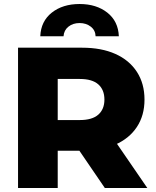

<svg xmlns="http://www.w3.org/2000/svg" viewBox="-20 -938 780 958"><path d="M70 0V-700H390Q486 -700 555.5 -669Q625 -638 663 -579.5Q701 -521 701 -441Q701 -362 663 -304.5Q625 -247 555.5 -216.5Q486 -186 390 -186H180L268 -269V0ZM503 0 329 -255H540L715 0ZM268 -248 180 -339H378Q440 -339 470.5 -366Q501 -393 501 -441Q501 -490 470.5 -517Q440 -544 378 -544H180L268 -635ZM181 -757Q184 -832 238.5 -875Q293 -918 377 -918Q461 -918 515.5 -875Q570 -832 573 -757H457Q456 -787 433 -805Q410 -823 377 -823Q344 -823 321.5 -805Q299 -787 297 -757Z"/></svg>

Font: MOST Montserrat ExtraBold
Style: Regular
Weight: 800
Designer: Julieta Ulanovsky
Foundry: Julieta Ulanovsky
Version: Version 8.000;March 11, 2024;FontCreator 15.0.0.2926 64-bit